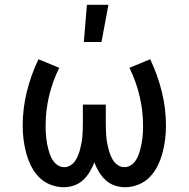

<svg xmlns="http://www.w3.org/2000/svg" viewBox="-20 -776 790 804"><path d="M247 8Q218 8 190.5 -3Q163 -14 143 -34.5Q123 -55 110 -81.5Q97 -108 89.5 -136Q82 -164 78.5 -192.5Q75 -221 75 -250Q75 -322 92.5 -392.5Q110 -463 141 -528L228 -492Q200 -435 185.5 -374Q171 -313 171 -250Q171 -237 171.5 -224Q172 -211 173.5 -198Q175 -185 177.5 -172.5Q180 -160 183.5 -147Q187 -134 192 -122Q197 -110 205 -99.5Q213 -89 224.5 -82.5Q236 -76 249 -76Q263 -76 275 -83.5Q287 -91 294.5 -102Q302 -113 307 -125.5Q312 -138 315.5 -151.5Q319 -165 321.5 -178.5Q324 -192 325 -205.5Q326 -219 326.5 -232.5Q327 -246 327 -260V-338H423V-260Q423 -246 423.5 -232.5Q424 -219 425 -205.5Q426 -192 428.5 -178.5Q431 -165 434.5 -151.5Q438 -138 443 -125.5Q448 -113 455.5 -102Q463 -91 475 -83.5Q487 -76 501 -76Q514 -76 525.5 -82.5Q537 -89 545 -99.5Q553 -110 558 -122Q563 -134 566.5 -147Q570 -160 572.5 -172.5Q575 -185 576.5 -198Q578 -211 578.5 -224Q579 -237 579 -250Q579 -313 564.5 -374Q550 -435 522 -492L609 -528Q640 -463 657.5 -392.5Q675 -322 675 -250Q675 -221 671.5 -192.5Q668 -164 660.5 -136Q653 -108 640 -81.5Q627 -55 607 -34.5Q587 -14 559.5 -3Q532 8 503 8Q481 8 459.5 0.5Q438 -7 422 -22Q406 -37 394.5 -56Q383 -75 375 -96Q367 -75 355.5 -56Q344 -37 328 -22Q312 -7 290.5 0.5Q269 8 247 8ZM331 -600 344 -756H434L405 -600Z"/></svg>

Font: Iosevka Aile Medium
Style: Regular
Weight: 500
Designer: Belleve Invis
Foundry: Belleve Invis
Version: Version 27.3.5; ttfautohint (v1.8.4)